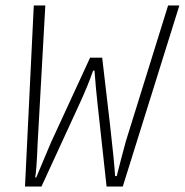

<svg xmlns="http://www.w3.org/2000/svg" viewBox="-20 -679 673 699"><path d="M71 0 103 -659H145L117 -157Q113 -56 108 -33H112Q113 -35 138.5 -96Q164 -157 165 -159L308 -469H352L381 -221Q396 -90 399 -38H405Q405 -40 421 -100.5Q437 -161 438 -164L592 -659H633L427 0H368L335 -302Q330 -345 324 -422H319Q300 -367 270 -302L131 0Z"/></svg>

Font: TypoPRO Source Code Pro
Style: Italic
Weight: 300
Italic angle: -11°
Monospace: yes
Designer: Paul D. Hunt, Teo Tuominen
Foundry: Adobe Systems Incorporated
Version: Version 1.030;PS 1.0;hotconv 1.0.84;makeotf.lib2.5.63406